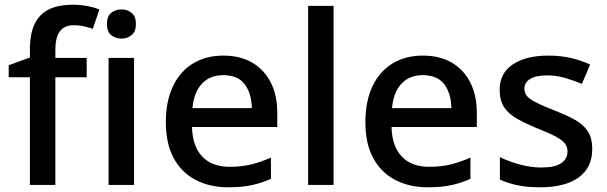

<svg xmlns="http://www.w3.org/2000/svg" viewBox="-20 -785 2577 815"><path d="M348 -457H215V0H107V-457H17V-508L107 -541V-575Q107 -645 128.5 -686.5Q150 -728 190.5 -746.5Q231 -765 287 -765Q323 -765 352.5 -759Q382 -753 402 -745L374 -663Q358 -668 337 -673Q316 -678 293 -678Q253 -678 234 -652Q215 -626 215 -574V-539H348Z M549 -539V0H441V-539ZM496 -745Q520 -745 538.5 -730.5Q557 -716 557 -683Q557 -651 538.5 -636Q520 -621 496 -621Q470 -621 452 -636Q434 -651 434 -683Q434 -716 452 -730.5Q470 -745 496 -745Z M928 -549Q999 -549 1050 -519.5Q1101 -490 1129 -435.5Q1157 -381 1157 -305V-246H795Q797 -164 838.5 -120.5Q880 -77 954 -77Q1006 -77 1046.5 -87Q1087 -97 1130 -116V-26Q1090 -8 1048.5 1Q1007 10 949 10Q871 10 811 -21Q751 -52 717.5 -113.5Q684 -175 684 -266Q684 -356 714.5 -419.5Q745 -483 800 -516Q855 -549 928 -549ZM927 -466Q871 -466 837 -429.5Q803 -393 797 -326H1049Q1048 -388 1019 -427Q990 -466 927 -466Z M1396 0H1288V-760H1396Z M1775 -549Q1846 -549 1897 -519.5Q1948 -490 1976 -435.5Q2004 -381 2004 -305V-246H1642Q1644 -164 1685.5 -120.5Q1727 -77 1801 -77Q1853 -77 1893.5 -87Q1934 -97 1977 -116V-26Q1937 -8 1895.5 1Q1854 10 1796 10Q1718 10 1658 -21Q1598 -52 1564.5 -113.5Q1531 -175 1531 -266Q1531 -356 1561.5 -419.5Q1592 -483 1647 -516Q1702 -549 1775 -549ZM1774 -466Q1718 -466 1684 -429.5Q1650 -393 1644 -326H1896Q1895 -388 1866 -427Q1837 -466 1774 -466Z M2494 -153Q2494 -73 2436 -31.5Q2378 10 2274 10Q2218 10 2177 1.5Q2136 -7 2102 -23V-118Q2138 -100 2185.5 -87Q2233 -74 2277 -74Q2336 -74 2362.5 -92.5Q2389 -111 2389 -142Q2389 -160 2379 -174.5Q2369 -189 2341.5 -204Q2314 -219 2261 -240Q2210 -261 2174 -281.5Q2138 -302 2119.5 -330.5Q2101 -359 2101 -404Q2101 -475 2157.5 -512Q2214 -549 2307 -549Q2357 -549 2400.5 -539.5Q2444 -530 2485 -511L2450 -429Q2414 -444 2377.5 -454.5Q2341 -465 2302 -465Q2255 -465 2230.5 -450Q2206 -435 2206 -409Q2206 -390 2217.5 -376.5Q2229 -363 2257.5 -349Q2286 -335 2336 -315Q2386 -296 2421.5 -276Q2457 -256 2475.5 -227Q2494 -198 2494 -153Z"/></svg>

Font: Noto Sans Nag Mundari Medium
Style: Regular
Weight: 500
Version: Version 1.000